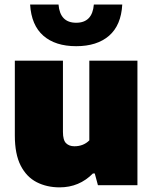

<svg xmlns="http://www.w3.org/2000/svg" viewBox="-20 -818 676 848"><path d="M243.5 9.5Q186.5 9.5 141.8 -13.5Q97 -36.5 71.2 -87Q45.5 -137.5 45.5 -219.5V-550H258V-235Q258 -199 271.8 -185.5Q285.5 -172 308.5 -172Q348.5 -172 374.5 -198V-550H587V0H412.5L398.5 -52H390.5Q330 9.5 243.5 9.5ZM316.5 -614Q224.5 -614 171.5 -660.2Q118.5 -706.5 113 -798H238.5Q245 -717.5 316.5 -717.5Q388 -717.5 394.5 -798H520Q515 -706.5 461.8 -660.2Q408.5 -614 316.5 -614Z"/></svg>

Font: Encode Sans Black
Style: Regular
Weight: 900
Designer: Multiple Designers
Foundry: Impallari Type
Version: Version 3.002; ttfautohint (v1.8.3) -l 8 -r 50 -G 200 -x 14 